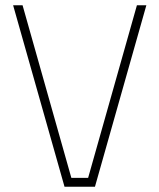

<svg xmlns="http://www.w3.org/2000/svg" viewBox="-20 -712 608 732"><path d="M316 -34H252L66 -692H30L226 0H342L538 -692H502Z"/></svg>

Font: RazerF5 Thin
Style: Regular
Weight: 250
Foundry: Razer Inc.
Version: Version 2